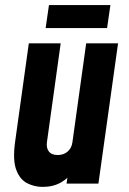

<svg xmlns="http://www.w3.org/2000/svg" viewBox="-20 -720 504 753"><path d="M147 13Q115 13 86.5 -1.5Q58 -16 43.8 -53.8Q29.5 -91.5 39 -162L93 -550H218L164 -162Q161 -139.5 171.8 -125.8Q182.5 -112 206.5 -112Q230 -112 245.5 -125.8Q261 -139.5 264 -162L318 -550H443L366 0H241L253 -84L271 -55Q251 -23 220 -5Q189 13 147 13ZM172 -700H413L400 -610H159Z"/></svg>

Font: Mohave Light
Style: Bold Italic
Weight: 700
Italic angle: -8°
Version: Version 2.003